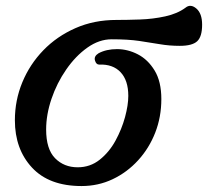

<svg xmlns="http://www.w3.org/2000/svg" viewBox="-20 -613 729 645"><path d="M254 12Q145 12 87.5 -50Q30 -112 30 -209Q30 -276 55 -336.5Q80 -397 125.5 -444Q171 -491 233.5 -518.5Q296 -546 371 -546Q406 -546 450 -547.5Q494 -549 535 -558Q576 -567 603 -587Q620 -601 639.5 -584.5Q659 -568 659 -530Q659 -490 642.5 -474.5Q626 -459 584 -459Q549 -459 517 -464.5Q485 -470 447.5 -475.5Q410 -481 355 -481Q313 -481 273.5 -453Q234 -425 202.5 -379.5Q171 -334 153 -281Q135 -228 135 -178Q135 -112 165 -81.5Q195 -51 241 -51Q283 -51 315 -76.5Q347 -102 368 -140.5Q389 -179 400 -219.5Q411 -260 411 -291Q411 -343 385 -370.5Q359 -398 313 -396Q303 -396 299 -410Q295 -424 311 -434Q337 -448 373 -448Q409 -448 443 -430.5Q477 -413 499.5 -376Q522 -339 522 -280Q522 -220 501.5 -167.5Q481 -115 444 -74.5Q407 -34 358.5 -11Q310 12 254 12Z"/></svg>

Font: Zen Old Mincho
Style: Bold
Weight: 700
Designer: Yoshimichi Ohira
Foundry: Positype
Version: Version 1.500